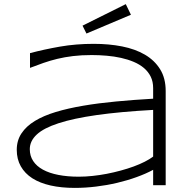

<svg xmlns="http://www.w3.org/2000/svg" viewBox="-20 -895 928 928"><path d="M720.2 0V-74.2Q685.1 -55.2 640.4 -39.1Q595.7 -22.9 546.1 -11.2Q496.6 0.5 444.3 6.8Q392.1 13.2 341.8 13.2Q276.4 13.2 224.4 1.5Q172.4 -10.3 136.2 -33.4Q100.1 -56.6 80.6 -91.1Q61 -125.5 61 -170.9Q61 -215.8 83.7 -250.2Q106.4 -284.7 148.4 -310.3Q190.4 -335.9 249.8 -353.8Q309.1 -371.6 382.3 -384Q455.6 -396.5 540.8 -404.5Q626 -412.6 720.2 -418V-469.2Q720.2 -500.5 708.5 -524.4Q696.8 -548.3 675.8 -566.2Q654.8 -584 626.5 -595.9Q598.1 -607.9 565.2 -615.2Q532.2 -622.6 495.8 -625.7Q459.5 -628.9 422.9 -628.9Q373.5 -628.9 333 -624Q292.5 -619.1 257.3 -610.6Q222.2 -602.1 189.9 -590.8Q157.7 -579.6 125 -566.9V-638.2Q192.9 -656.2 269.8 -669.7Q346.7 -683.1 433.1 -683.1Q506.3 -683.1 569.8 -670.7Q633.3 -658.2 680.2 -630.9Q727.1 -603.5 753.9 -560.3Q780.8 -517.1 780.8 -455.1V0ZM720.2 -363.8Q560.5 -355 447.5 -338.9Q334.5 -322.8 262.7 -299.3Q190.9 -275.9 157.5 -244.6Q124 -213.4 124 -173.8Q124 -141.6 140.4 -116.7Q156.7 -91.8 187.5 -75Q218.3 -58.1 262.2 -49.6Q306.2 -41 360.8 -41Q393.1 -41 427.5 -44.7Q461.9 -48.3 496.1 -54.9Q530.3 -61.5 563.5 -70.6Q596.7 -79.6 626 -90.3Q655.3 -101.1 679.4 -113.3Q703.6 -125.5 720.2 -138.2ZM612.8 -823.7 397.9 -732.9 378.9 -771 587.9 -875Z"/></svg>

Font: Syncopate
Style: Regular
Weight: 400
Width: 7
Version: Version 001.001